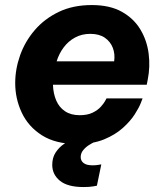

<svg xmlns="http://www.w3.org/2000/svg" viewBox="-20 -560 648 760"><path d="M284.8 10Q200.4 10 146.4 -24.2Q92.4 -58.4 66.3 -113.7Q40.2 -169 40.2 -231.2Q40.2 -286.6 59.7 -341.4Q79.2 -396.2 117.7 -441Q156.2 -485.8 212.6 -512.9Q269 -540 343.2 -540Q415 -540 462.4 -513.3Q509.8 -486.6 535.8 -443.1Q561.8 -399.6 568.4 -347.6Q575 -295.6 564.8 -244.8L560.8 -224.6H189.6Q190.8 -189.4 202.6 -162.1Q214.4 -134.8 237.7 -119.4Q261 -104 295.4 -104Q326 -104 346.4 -113.9Q366.8 -123.8 378.9 -137.3Q391 -150.8 396.3 -160.7Q401.6 -170.6 401.6 -170.6H544.4Q544.4 -170.6 537.3 -152.2Q530.2 -133.8 513.3 -107.3Q496.4 -80.8 466.5 -53.8Q436.6 -26.8 392.2 -8.4Q347.8 10 284.8 10ZM204.2 -317.2H431.8Q436 -345.8 426.6 -370.5Q417.2 -395.2 395 -410.6Q372.8 -426 337.2 -426Q304 -426 277.2 -411.5Q250.4 -397 232 -372.3Q213.6 -347.6 204.2 -317.2ZM310.6 180.4Q247.8 180.4 217.3 155.6Q186.8 130.8 186.8 92.6Q186.8 64 200.2 43.6Q213.6 23.2 233.6 9.5Q253.6 -4.2 273.4 -12.5Q293.2 -20.8 306.6 -24.3Q320 -27.8 320 -27.8L364.6 -2.8Q364.6 -2.8 354.7 1.7Q344.8 6.2 332 14.3Q319.2 22.4 309.3 34.4Q299.4 46.4 299.4 62Q299.4 76.2 310.7 85.3Q322 94.4 347 94.4Q359.2 94.4 370.1 92.5Q381 90.6 381 90.6L363.6 175Q363.6 175 349.1 177.7Q334.6 180.4 310.6 180.4Z"/></svg>

Font: Be Vietnam Pro Variable Thin
Style: Italic
Weight: 100
Italic angle: -12°
Designer: Lam Bao, Tony Le, Vietanh Nguyen
Foundry: Yellow Type Foundry
Version: Version 1.002